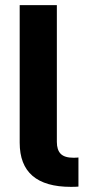

<svg xmlns="http://www.w3.org/2000/svg" viewBox="-20 -727 353 747"><path d="M265.6 -113.3Q277.3 -113.3 285.2 -114.3V-1Q274.4 0 255.9 0Q56.6 0 56.6 -171.9V-707H201.2V-174.8Q201.2 -143.6 216.3 -128.4Q231.4 -113.3 265.6 -113.3Z"/></svg>

Font: Pretendard GOV
Style: Bold
Weight: 700
Designer: Base glyphs from Inter by Rasmus Andersson; Hangeul glyphs from Noto Sans CJK(Source Han Sans) by Jang Soo-young and Kan
Foundry: Kil Hyung-jin
Version: Version 1.309